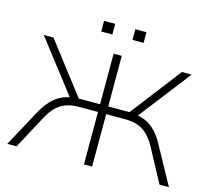

<svg xmlns="http://www.w3.org/2000/svg" viewBox="-121 -1033 1312 1181"><g transform="rotate(15 535.0 -442.5)"><path d="M21 0 151 -240Q176 -284 204.5 -314Q233 -344 268.5 -360.5Q304 -377 347 -380L330 -361L64 -705H126L385 -368L362 -383H509V-705H561V-383H709L685 -368L944 -705H1006L740 -361L724 -380Q768 -377 803 -360.5Q838 -344 866 -314.5Q894 -285 918 -241L1050 0H990L878 -209Q844 -273 799 -303.5Q754 -334 682 -334H561V0H509V-334H389Q320 -334 274 -305.5Q228 -277 192 -209L80 0ZM599 -817V-885H670V-817ZM400 -817V-885H471V-817Z"/></g></svg>

Font: Nunito Sans 7pt SemiExpanded ExtraLight
Style: Regular
Weight: 250
Width: 6
Designer: Vernon Adams
Foundry: Vernon Adams
Version: Version 3.101;gftools[0.9.27]